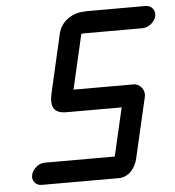

<svg xmlns="http://www.w3.org/2000/svg" viewBox="-51 -715 718 790"><g transform="rotate(-5 308.0 -320.0)"><path d="M89 28H408C448 28 477 -6 486 -46L544 -297C550 -324 528 -352 500 -351H254L306 -577H310C314 -578 318 -578 323 -578H559C583 -578 609 -598 615 -622C621 -646 604 -668 580 -668H344C337 -668 331 -668 326 -667C277 -667 229 -635 218 -586L163 -346C150 -291 163 -261 217 -261H445L399 -62H109C85 -62 60 -41 54 -17C48 7 65 28 89 28Z"/></g></svg>

Font: Electronic
Style: BlkIt
Weight: 900
Version: Version 1.011